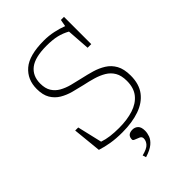

<svg xmlns="http://www.w3.org/2000/svg" viewBox="-274 -837 1158 1158"><g transform="rotate(-45 305.0 -258.0)"><path d="M540.5 -196.5Q540.5 -124.5 506 -79Q471.5 -33.5 409 -11.8Q346.5 10 262.5 10Q209.5 10 167 3Q124.5 -4 87.5 -16L69 -199.5H95L132 -41.5Q161 -31.5 194.5 -27.2Q228 -23 267.5 -23Q336.5 -23 389.2 -40Q442 -57 471.8 -93.8Q501.5 -130.5 501.5 -190.5Q501.5 -236.5 484.5 -265.5Q467.5 -294.5 438.2 -311.8Q409 -329 373 -339.5Q337 -350 298.5 -358Q260.5 -366.5 222 -377Q183.5 -387.5 152 -406.2Q120.5 -425 101.2 -457.2Q82 -489.5 82 -540.5Q82 -621 137.8 -669Q193.5 -717 319.5 -717Q360.5 -717 400.2 -708.5Q440 -700 471.5 -687.5L479.5 -732H506V-499.5H475L464.5 -648Q431.5 -666.5 395.5 -675Q359.5 -683.5 308 -683.5Q210 -683.5 165 -648.8Q120 -614 120 -549Q120 -507 136.5 -480.5Q153 -454 181.2 -438Q209.5 -422 245.2 -412.5Q281 -403 320 -394.5Q359 -386 397.8 -374.8Q436.5 -363.5 469 -343.2Q501.5 -323 521 -288Q540.5 -253 540.5 -196.5ZM250.5 194.5Q296.5 183 312.2 165Q328 147 328 126.5Q328 112 314.2 105.5Q300.5 99 286.5 94.2Q272.5 89.5 272.5 81.5Q272.5 40.5 317 40.5Q337.5 40.5 352 54Q366.5 67.5 366.5 99Q366.5 119 358.8 140.8Q351 162.5 327.8 182.2Q304.5 202 257.5 216.5Z"/></g></svg>

Font: Newsreader Caption ExtraLight
Style: Regular
Weight: 275
Designer: Hugues Gentile
Foundry: Production Type
Version: Version 1.001